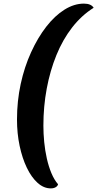

<svg xmlns="http://www.w3.org/2000/svg" viewBox="-20 -831 538 1062"><path d="M261 211Q222 211 188 180.5Q154 150 128.5 97Q103 44 88.5 -24.5Q74 -93 74 -170Q74 -272 94.5 -366.5Q115 -461 152 -542Q189 -623 236 -683.5Q283 -744 336.5 -777.5Q390 -811 444 -811Q484 -811 498 -788Q431 -746 379 -679Q327 -612 292 -526Q257 -440 238.5 -341Q220 -242 220 -136Q220 -92 224.5 -45.5Q229 1 239 45.5Q249 90 264.5 127Q280 164 301 188Q299 198 288 204.5Q277 211 261 211Z"/></svg>

Font: Sansita Swashed Light SemiBold
Style: Regular
Weight: 600
Version: Version 1.003